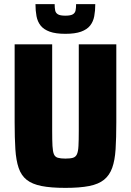

<svg xmlns="http://www.w3.org/2000/svg" viewBox="-20 -903 634 931"><path d="M297 8Q227 8 181.5 -1Q136 -10 109.5 -31Q83 -52 70.5 -88.5Q58 -125 54.5 -179.5Q51 -234 51 -310V-688H233V-269Q233 -222 234.5 -195Q236 -168 241.5 -155Q247 -142 260.5 -138Q274 -134 297 -134Q321 -134 334 -138Q347 -142 353 -155Q359 -168 360.5 -195Q362 -222 362 -269V-688H544V-310Q544 -234 540.5 -179.5Q537 -125 524 -89Q511 -53 484.5 -31.5Q458 -10 412.5 -1Q367 8 297 8ZM297 -739Q250 -739 221 -749.5Q192 -760 177 -779Q162 -798 157 -824.5Q152 -851 152 -883H245Q245 -865 247.5 -852.5Q250 -840 261 -833.5Q272 -827 297 -827Q322 -827 333 -833.5Q344 -840 346.5 -852.5Q349 -865 349 -883H442Q442 -851 437 -824.5Q432 -798 417 -779Q402 -760 373 -749.5Q344 -739 297 -739Z"/></svg>

Font: Saira SemiCondensed ExtraBold
Style: Regular
Weight: 800
Width: 4
Designer: Hector Gatti with collaboration of the Omnibus-Type team
Foundry: Omnibus-Type
Version: Version 1.101